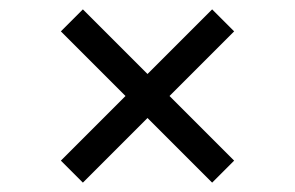

<svg xmlns="http://www.w3.org/2000/svg" viewBox="-20 -565 630 410"><path d="M110 -222 248 -360 110 -498 157 -545 295 -407 433 -545 480 -498 342 -360 480 -222 433 -175 295 -313 157 -175Z"/></svg>

Font: PT Root UI
Style: Regular
Weight: 400
Designer: Vitaly Kuzmin
Foundry: ParaType Ltd.
Version: Version 2.001G